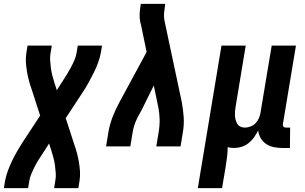

<svg xmlns="http://www.w3.org/2000/svg" viewBox="-54 -755 1574 990"><path d="M-34 215 -28 178Q-23 152 -13.5 126Q-4 100 8 75Q20 50 34 25.5Q48 1 63 -22L153 -159L109 -295Q101 -317 95 -340Q89 -363 85 -386.5Q81 -410 79.5 -434Q78 -458 82 -483L88 -520H213L207 -483Q203 -463 204.5 -443Q206 -423 208.5 -403.5Q211 -384 216 -365Q221 -346 227 -327L239 -290L271 -340Q282 -357 292.5 -374Q303 -391 312.5 -409Q322 -427 330 -445.5Q338 -464 341 -483L347 -520H472L466 -483Q461 -457 451.5 -431Q442 -405 429.5 -380Q417 -355 403.5 -330.5Q390 -306 375 -283L285 -146L329 -10Q337 12 343 35Q349 58 353 81.5Q357 105 358.5 129Q360 153 356 178L350 215H225L231 178Q235 158 233.5 138Q232 118 229.5 98.5Q227 79 222 60Q217 41 211 22L199 -15L167 35Q156 52 145 69Q134 86 125 104Q116 122 108 140.5Q100 159 97 178L91 215Z M493 0 505 -74Q512 -114 527 -153Q542 -192 563 -230L702 -487L673 -627Q672 -630 671.5 -632Q671 -634 670 -637Q665 -659 666 -682Q667 -705 671 -728L672 -735H798L797 -728Q794 -708 792 -688Q790 -668 794 -649L883 -230Q890 -192 893 -153Q896 -114 889 -74L877 0H752L764 -74Q770 -108 769 -142Q768 -176 761 -208L739 -314L673 -181Q671 -179 670.5 -177.5Q670 -176 669 -174Q654 -150 644 -124.5Q634 -99 630 -74L618 0Z M966 215 1088 -520H1213L1161 -206Q1159 -195 1158 -183Q1157 -171 1157.5 -159.5Q1158 -148 1161 -137Q1164 -126 1169.5 -116.5Q1175 -107 1185.5 -102Q1196 -97 1208 -97Q1223 -97 1238.5 -103Q1254 -109 1265 -121Q1276 -133 1282 -148Q1288 -163 1290 -179L1347 -520H1472L1405 -117Q1404 -113 1404.5 -109Q1405 -105 1407.5 -102Q1410 -99 1414 -98Q1418 -97 1422 -97H1442L1441 8H1404Q1381 8 1359.5 4Q1338 0 1320 -11.5Q1302 -23 1291 -41.5Q1280 -60 1277 -82Q1268 -64 1256 -47Q1244 -30 1227.5 -17Q1211 -4 1191.5 2Q1172 8 1152 8Q1144 8 1136 7Q1128 6 1120 4Q1120 30 1116.5 56Q1113 82 1109 108L1091 215Z"/></svg>

Font: Iosevka Term Curly Extrabold
Style: Italic
Weight: 800
Italic angle: -9°
Designer: Belleve Invis
Foundry: Belleve Invis
Version: Version 32.3.0